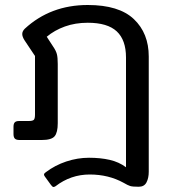

<svg xmlns="http://www.w3.org/2000/svg" viewBox="-20 -560 682 768"><path d="M474 171Q414 138 339 138Q263 138 202 185Q197 188 194 188Q190 188 184 180L160 147Q156 142 156 138Q156 134 163 129Q200 101 245 86Q290 71 336 71Q382 71 419 79.5Q456 88 484 109V-330Q484 -400 447 -434.5Q410 -469 331 -469Q281 -469 239.5 -454Q198 -439 167 -413L193 -373Q204 -357 207.5 -343.5Q211 -330 211 -304V-67Q211 -30 198.5 -15Q186 0 147 0H58Q45 0 39.5 -5.5Q34 -11 34 -24V-53Q34 -65 39 -70.5Q44 -76 57 -76H95Q111 -76 115.5 -81Q120 -86 120 -102V-336L78 -399Q69 -413 69 -424Q69 -435 79 -445Q182 -540 331 -540Q456 -540 515.5 -483.5Q575 -427 575 -334V127Q575 152 566 169.5Q557 187 535 187Q510 187 500.5 184Q491 181 474 171Z"/></svg>

Font: Mitr Light
Style: Regular
Weight: 300
Designer: Thanarat Vachiruckul
Foundry: Cadson Demak
Version: Version 1.002